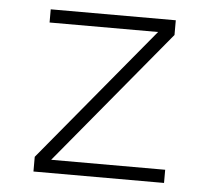

<svg xmlns="http://www.w3.org/2000/svg" viewBox="-44 -577 687 624"><g transform="rotate(5 300.0 -265.0)"><path d="M87 0V-48L451 -487H97V-530H505V-482L141 -43H513V0Z"/></g></svg>

Font: Geist Mono UltraLight
Style: Regular
Weight: 200
Monospace: yes
Designer: Basement.studio, Andrés Briganti, Mateo Zaragoza
Foundry: Basement.studio, Vercel, Andrés Briganti, Guido Ferreyra, Mateo Zaragoza
Version: Version 1.400; ttfautohint (v1.8.4.7-5d5b)